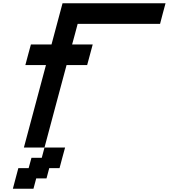

<svg xmlns="http://www.w3.org/2000/svg" viewBox="-20 -895 1024 1165"><path d="M58.1 250H183.1L199.7 187.5H262.2L278.8 125H341.3Q346.7 104 357.9 62.5Q369.1 21 375 0H250L233.4 62.5H170.9L153.8 125H91.3Q85.9 145.5 74.7 187.3Q63.5 229 58.1 250ZM250 0Q272 -83 316.7 -250Q361.3 -417 383.8 -500H508.8Q514.2 -520.5 525.6 -562.3Q537.1 -604 542.5 -625H417.5Q423.3 -646 434.6 -687.7Q445.8 -729.5 451.2 -750H951.2Q956.5 -770.5 967.5 -812.5Q978.5 -854.5 984.4 -875H359.4Q348.1 -833 325.9 -750Q303.7 -667 292.5 -625H167.5Q161.6 -604 150.4 -562.3Q139.2 -520.5 133.8 -500H258.8Q236.8 -417 191.9 -250Q147 -83 125 0Z"/></svg>

Font: Faithful 32x
Style: Oblique
Weight: 400
Foundry: Faithful Resource Pack
Version: Version 1.0; January 27, 2023